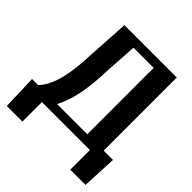

<svg xmlns="http://www.w3.org/2000/svg" viewBox="-232 -874 1211 1211"><g transform="rotate(45 373.5 -268.0)"><path d="M12 -59 20 174H159V0H587V175H723L734 -59H651V-711H184L167 -435C162 -268 138 -135 67 -59ZM236 -59C286 -154 307 -280 311 -435L325 -651H505V-59Z"/></g></svg>

Font: Aerodynamic
Style: Regular
Weight: 500
Designer: Google
Version: Version 2.000980; 2014